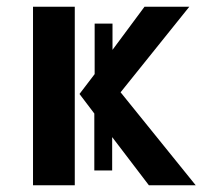

<svg xmlns="http://www.w3.org/2000/svg" viewBox="-20 -558 609 570"><path d="M78 -538V-8H202V-538ZM260 -221V-52H313V-151L422 -8H561L338 -284L542 -538H409L314 -410V-488H261V-338L216 -279Z"/></svg>

Font: Passageway
Style: Light
Weight: 700
Foundry: Ascender Corporation
Version: Version 1.11